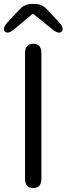

<svg xmlns="http://www.w3.org/2000/svg" viewBox="-25 -954 338 974"><path d="M144 0Q102 0 102 -48V-684Q102 -732 144 -732Q185 -732 185 -684V-48Q185 0 144 0ZM51 -809Q16 -778 0 -794Q-16 -811 17 -845L76 -908Q101 -934 137 -934H151Q187 -934 212 -908L271 -845Q304 -811 288 -794Q273 -778 237 -808L147 -881Q142 -886 137 -881Z"/></svg>

Font: Resource Han Rounded JP Normal
Style: Regular
Weight: 350
Designer: Cyano Hao (round all glyphs); Ryoko NISHIZUKA 西塚涼子 (kana, bopomofo & ideographs); Paul D. Hunt (Latin, Greek & Cyrillic)
Foundry: Cyano Hao
Version: 0.990